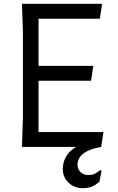

<svg xmlns="http://www.w3.org/2000/svg" viewBox="-20 -770 617 1006"><path d="M505 121 512 125 501 182Q481 200 461 208Q441 216 414 216Q369 216 339 187Q309 158 309 116Q309 79 327 49Q345 19 379 0H95L100 -150V-605L95 -750H515L503 -672H182V-425H469L457 -347H182V-78H522L510 0Q449 10 417.5 34Q386 58 386 93Q386 116 402 131.5Q418 147 442 147Q462 147 475.5 141Q489 135 505 121Z"/></svg>

Font: Farro Light
Style: Regular
Weight: 300
Designer: Aceler Chua
Foundry: Grayscale Limited
Version: Version 1.101